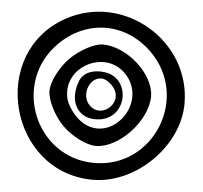

<svg xmlns="http://www.w3.org/2000/svg" viewBox="-56 -936 996 944"><g transform="rotate(5 442.0 -463.5)"><path d="M327 -529C284 -421 341 -334 445 -349C578 -368 582 -563 449 -582C391 -590 343 -570 327 -529ZM502 -504C546 -433 449 -353 390 -412C343 -459 374 -550 436 -550C456 -550 487 -529 502 -504ZM270 -633C224 -587 186 -513 186 -467C186 -421 224 -346 270 -300C316 -254 390 -217 436 -217C549 -217 686 -362 686 -483C686 -592 549 -717 428 -717C387 -717 316 -679 270 -633ZM557 -575C669 -440 507 -234 361 -326C323 -350 283 -404 276 -442C245 -600 454 -699 557 -575ZM232 -826C-128 -626 24 -50 436 -50C648 -50 853 -252 853 -462C853 -774 506 -978 232 -826ZM666 -700C874 -492 728 -133 436 -133C144 -133 -1 -492 207 -700C340 -833 533 -833 666 -700Z"/></g></svg>

Font: Hussar Skorodowane
Style: Bold
Weight: 700
Foundry: Cannot Into Space Fonts
Version: Version 0.892